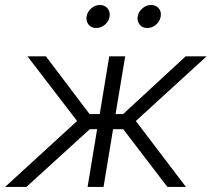

<svg xmlns="http://www.w3.org/2000/svg" viewBox="-47 -738 835 758"><path d="M-26.9 0 257.3 -260.3 61.5 -515.6H134.3L306.6 -287.6H346.7L384.3 -515.6H447.3L409.2 -287.6H439L686 -515.6H768.6L489.3 -260.3L687 0H613.8L439.5 -228H399.4L361.8 0H298.8L336.4 -228H307.6L57.1 0ZM332.5 -627.4Q314 -627.4 303 -640.6Q292 -653.8 294.9 -672.9Q297.9 -691.9 313.2 -705.1Q328.6 -718.3 347.7 -718.3Q366.2 -718.3 377.4 -705.1Q388.7 -691.9 385.7 -672.9Q382.8 -653.8 367.2 -640.6Q351.6 -627.4 332.5 -627.4ZM534.7 -627.4Q515.6 -627.4 504.6 -640.6Q493.7 -653.8 496.6 -672.9Q500 -691.9 515.4 -705.1Q530.8 -718.3 549.3 -718.3Q568.4 -718.3 579.6 -705.1Q590.8 -691.9 587.4 -672.9Q584.5 -653.8 568.8 -640.6Q553.2 -627.4 534.7 -627.4Z"/></svg>

Font: Inter Display Light
Style: Italic
Weight: 300
Italic angle: -9.39999°
Designer: Rasmus Andersson
Foundry: rsms
Version: Version 4.000;git-a52131595